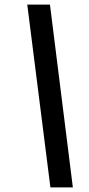

<svg xmlns="http://www.w3.org/2000/svg" viewBox="-20 -763 387 838"><path d="M200 55 99 -743H198L298 55Z"/></svg>

Font: Saira Semi Condensed Medium
Style: Italic
Weight: 500
Width: 4
Italic angle: -12°
Designer: Hector Gatti with collaboration of the Omnibus-Type team
Foundry: Omnibus-Type
Version: Version 1.001; ttfautohint (v1.8)